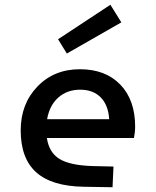

<svg xmlns="http://www.w3.org/2000/svg" viewBox="-20 -777 654 807"><path d="M369 -79 457 -77 453 10 333 8Q198 6 132.5 -52.5Q67 -111 67 -229Q67 -340 137 -413Q207 -486 316 -486Q423 -486 485.5 -421.5Q548 -357 548 -245Q548 -232 546.5 -219.5Q545 -207 543 -197H177Q186 -136 230 -109Q274 -82 369 -79ZM317 -400Q262 -400 225 -367Q188 -334 178 -276H439Q435 -336 403 -368Q371 -400 317 -400ZM261 -552 224 -612 444 -757 490 -683Z"/></svg>

Font: Intel One Mono Medium
Style: Regular
Weight: 500
Monospace: yes
Designer: Fred Shallcrass
Foundry: Frere-Jones Type LLC
Version: Version 1.400;hotconv 1.1.0;makeotfexe 2.6.0;FJTRelease1.4